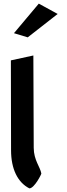

<svg xmlns="http://www.w3.org/2000/svg" viewBox="-20 -1039 367 1059"><path d="M57 -856 133 -833 298 -962 194 -1019ZM142 0C170 0 210 -81 208 -82C202 -118 166 -156 166 -224L164 -733L40 -706L41 -210C41 -108 77 -33 142 0Z"/></svg>

Font: Bluebird
Style: Nrw
Weight: 400
Designer: Jasper
Foundry: Cannot Into Space Fonts
Version: Version 0.98